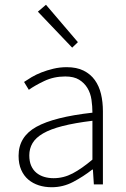

<svg xmlns="http://www.w3.org/2000/svg" viewBox="-20 -774 531 806"><path d="M197 12Q168 12 143 4Q118 -4 99 -20Q80 -36 69 -61Q58 -86 58 -120Q58 -200 132.5 -241.5Q207 -283 368 -301Q368 -328 364 -355.5Q360 -383 347 -404.5Q334 -426 312 -439.5Q290 -453 254 -453Q206 -453 166 -434Q126 -415 101 -397L81 -430Q94 -439 112.5 -450Q131 -461 154 -470Q177 -479 204 -485.5Q231 -492 260 -492Q302 -492 331 -477.5Q360 -463 378 -438Q396 -413 404 -379.5Q412 -346 412 -307V0H374L370 -62H367Q330 -33 287.5 -10.5Q245 12 197 12ZM205 -26Q247 -26 285 -46Q323 -66 368 -104V-267Q294 -258 243 -245Q192 -232 161 -214Q130 -196 116.5 -173Q103 -150 103 -122Q103 -96 111 -78Q119 -60 133 -48.5Q147 -37 165.5 -31.5Q184 -26 205 -26ZM283 -574 139 -725 173 -754 307 -597Z"/></svg>

Font: CV Source Sans Light
Style: Regular
Weight: 300
Designer: Paul D. Hunt
Foundry: Adobe Systems Incorporated
Version: Version 3.001